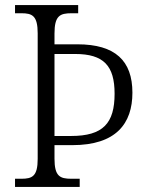

<svg xmlns="http://www.w3.org/2000/svg" viewBox="-20 -734 580 754"><path d="M39 0H293V-32H260C215 -32 194 -42 194 -111V-164H264C436 -164 500 -249 500 -370C500 -495 433 -560 284 -560H194V-602C194 -672 215 -682 261 -682H287V-714H39V-682H64C107 -682 128 -672 128 -603V-110C128 -42 107 -32 64 -32H39ZM259 -200H194V-522H275C387 -522 430 -476 430 -366C430 -250 385 -200 259 -200Z"/></svg>

Font: Noto Serif Devanagari SemiCondensed Light
Style: Regular
Weight: 300
Width: 4
Designer: Universal Thirst, Indian Type Foundry and the Monotype Design Team
Foundry: Monotype Imaging Inc.
Version: Version 2.004